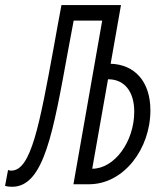

<svg xmlns="http://www.w3.org/2000/svg" viewBox="-41 -713 647 743"><path d="M5.9 9.8C129.4 9.8 165 -202.6 222.7 -519C230 -557.1 236.8 -595.2 244.1 -633.3H354.5L243.2 0H305.7C439 -1.5 541 -137.7 541 -286.1C541 -397.9 480 -463.4 387.2 -466.3L427.2 -693.4H196.8C186.5 -639.2 176.8 -584.5 167 -530.3C111.8 -229 79.1 -53.7 3.4 -52.7C-1 -52.7 -5.4 -53.2 -9.8 -55.2L-21.5 6.3C-13.2 8.8 -2 9.8 5.9 9.8ZM315.9 -60.1 377 -406.2C377.4 -406.2 377.9 -406.2 378.4 -406.2C439 -406.2 478.5 -360.4 478.5 -280.8C478.5 -165.5 402.3 -60.1 315.9 -60.1Z"/></svg>

Font: Cascadia Mono NF Light
Style: Italic
Weight: 300
Italic angle: -10°
Monospace: yes
Designer: Aaron Bell
Foundry: Saja Typeworks
Version: Version 2404.023